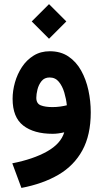

<svg xmlns="http://www.w3.org/2000/svg" viewBox="-20 -652 504 937"><path d="M219.2 -631.8 303.7 -547.4 219.2 -462.9 134.8 -547.4ZM422.9 -103.5Q422.9 6.8 382.1 81.5Q341.3 156.2 265.4 200.7Q189.5 245.1 84.5 265.1L40 145Q142.1 125 209.5 87.2Q276.9 49.3 293.5 -6.3Q262.7 1 236.8 1Q145.5 1 93.5 -39.3Q41.5 -79.6 41.5 -169.9Q41.5 -209 53 -249.8Q64.5 -290.5 87.2 -325Q109.9 -359.4 144 -380.6Q178.2 -401.9 223.1 -401.9Q276.4 -401.9 314.2 -376.2Q352.1 -350.6 376 -307.6Q399.9 -264.6 411.4 -211.7Q422.9 -158.7 422.9 -103.5ZM235.8 -129.4Q256.3 -129.4 274.7 -132.1Q293 -134.8 306.2 -138.2Q303.2 -168.5 293.9 -200Q284.7 -231.4 267.3 -252.7Q250 -273.9 222.2 -273.9Q196.8 -273.9 182.6 -256.1Q168.5 -238.3 162.8 -215.1Q157.2 -191.9 157.2 -174.8Q157.2 -146.5 179 -137.9Q200.7 -129.4 235.8 -129.4Z"/></svg>

Font: Vazirmatn FD
Style: Bold
Weight: 700
Designer: Saber Rastikerdar
Foundry: Saber Rastikerdar
Version: Version 33.001